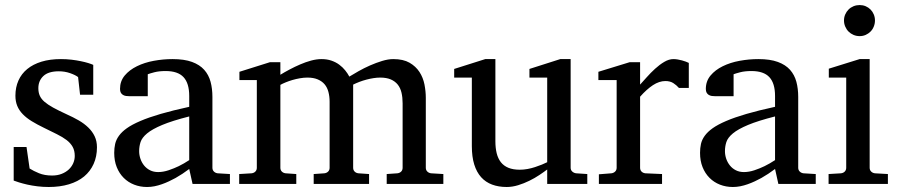

<svg xmlns="http://www.w3.org/2000/svg" viewBox="-20 -728 3569 760"><path d="M363.8 -145Q363.8 -108.4 350.6 -79.1Q337.4 -49.8 313 -29.5Q288.6 -9.3 252.9 1.5Q217.3 12.2 172.9 12.2Q149.9 12.2 128.2 9.5Q106.4 6.8 88.1 2.7Q69.8 -1.5 55.7 -5.9Q41.5 -10.3 34.2 -13.2V-146H85L97.2 -61Q112.3 -51.3 134.5 -42.2Q156.7 -33.2 186 -33.2Q207.5 -33.2 224.1 -39.8Q240.7 -46.4 252.2 -57.1Q263.7 -67.9 269.8 -81.8Q275.9 -95.7 275.9 -110.8Q275.9 -131.8 267.6 -146.7Q259.3 -161.6 243.7 -173.6Q228 -185.5 205.3 -196.8Q182.6 -208 153.8 -222.2Q126.5 -235.4 105.5 -248.3Q84.5 -261.2 70.1 -276.1Q55.7 -291 48.3 -308.8Q41 -326.7 41 -349.1Q41 -382.3 53 -409.2Q64.9 -436 87.9 -454.8Q110.8 -473.6 144.3 -483.9Q177.7 -494.1 221.2 -494.1Q243.2 -494.1 263.2 -491.7Q283.2 -489.3 299.8 -485.8Q316.4 -482.4 329.1 -478.5Q341.8 -474.6 349.1 -471.2V-353H296.9L289.1 -422.9Q278.3 -431.2 257.3 -438.5Q236.3 -445.8 212.9 -445.8Q171.4 -445.8 151.6 -427Q131.8 -408.2 131.8 -378.9Q131.8 -361.8 137.5 -349.1Q143.1 -336.4 156 -325.2Q168.9 -314 190.2 -302.2Q211.4 -290.5 243.2 -275.9Q269.5 -264.2 291.5 -251.5Q313.5 -238.8 329.6 -223.1Q345.7 -207.5 354.7 -188.5Q363.8 -169.4 363.8 -145Z M729 -267.1Q661.6 -250 622.1 -233.4Q582.5 -216.8 562.3 -200Q542 -183.1 536.4 -165.8Q530.8 -148.4 530.8 -129.9Q530.8 -114.3 535.9 -99.4Q541 -84.5 550.5 -72.8Q560.1 -61 574 -54Q587.9 -46.9 606 -46.9Q626 -46.9 647.7 -54.2Q669.4 -61.5 687.5 -70.3Q708.5 -80.6 729 -94.2ZM742.2 0 729 -59.1Q702.6 -39.1 674.8 -23.4Q662.6 -16.6 648.9 -10.3Q635.3 -3.9 620.8 1.2Q606.4 6.3 591.6 9.3Q576.7 12.2 562 12.2Q534.7 12.2 511 2.9Q487.3 -6.3 469.7 -23.9Q452.1 -41.5 442.1 -66.4Q432.1 -91.3 432.1 -123Q432.1 -141.6 435.8 -158.2Q439.5 -174.8 450.7 -190.4Q461.9 -206.1 482.2 -220.5Q502.4 -234.9 535.4 -249Q568.4 -263.2 616 -277.1Q663.6 -291 729 -305.2V-348.1Q729 -398.4 706.5 -422.6Q684.1 -446.8 635.7 -446.8Q609.4 -446.8 590.8 -441.9Q572.3 -437 564.9 -434.1V-347.2H492.2Q485.4 -347.2 478.8 -348.1Q472.2 -349.1 466.8 -352.3Q461.4 -355.5 458.3 -361.1Q455.1 -366.7 455.1 -376Q455.1 -406.7 473.6 -429Q492.2 -451.2 522 -465.8Q551.8 -480.5 588.9 -487.3Q626 -494.1 663.1 -494.1Q709.5 -494.1 740 -482.9Q770.5 -471.7 788.3 -451.7Q806.2 -431.6 813.5 -404.3Q820.8 -377 820.8 -344.2V-64Q820.8 -54.7 826.9 -48.8Q833 -43 841.8 -42L890.1 -39.1V0Z M1510.7 0V-39.1L1552.7 -42Q1562 -43 1567.9 -48.8Q1573.7 -54.7 1573.7 -64V-318.8Q1573.7 -342.3 1569.3 -361.1Q1564.9 -379.9 1554.4 -393.1Q1543.9 -406.2 1526.9 -413.6Q1509.8 -420.9 1484.9 -420.9Q1472.2 -420.9 1458.3 -418.7Q1444.3 -416.5 1430.4 -412.8Q1416.5 -409.2 1403.1 -404.1Q1389.6 -398.9 1377.9 -393.1V-64Q1377.9 -54.7 1383.8 -48.8Q1389.6 -43 1398.9 -42L1440.9 -39.1V0H1221.7V-39.1L1263.7 -42Q1272.9 -43 1278.8 -48.8Q1284.7 -54.7 1284.7 -64V-325.2Q1284.7 -346.2 1280 -364Q1275.4 -381.8 1264.9 -394.3Q1254.4 -406.7 1237.5 -413.8Q1220.7 -420.9 1196.8 -420.9Q1182.6 -420.9 1167.2 -418.2Q1151.9 -415.5 1137.7 -411.4Q1123.5 -407.2 1111.1 -402.1Q1098.6 -397 1089.8 -392.1V-64Q1089.8 -54.7 1095.7 -48.8Q1101.6 -43 1110.8 -42L1152.8 -39.1V0H926.8V-39.1L975.6 -42Q984.9 -43 990.7 -48.8Q996.6 -54.7 996.6 -64V-411.1H927.7V-443.8L1048.8 -481.9H1089.8V-432.1Q1106.4 -442.4 1126.7 -453.1Q1147 -463.9 1168.5 -473.1Q1189.9 -482.4 1211.7 -488.3Q1233.4 -494.1 1252.9 -494.1Q1274.4 -494.1 1292 -488Q1309.6 -481.9 1323 -471.9Q1336.4 -461.9 1346.4 -449.5Q1356.4 -437 1362.8 -424.8Q1377.9 -434.1 1399.4 -446.3Q1420.9 -458.5 1444.8 -469Q1468.8 -479.5 1492.7 -486.8Q1516.6 -494.1 1536.6 -494.1Q1576.2 -494.1 1601.1 -479.7Q1626 -465.3 1640.4 -443.1Q1654.8 -420.9 1660.2 -393.6Q1665.5 -366.2 1665.5 -340.8V-64Q1665.5 -54.7 1671.6 -48.8Q1677.7 -43 1686.5 -42L1734.9 -39.1V0Z M2146 0V-57.1Q2133.3 -47.4 2115 -35.2Q2096.7 -22.9 2075.4 -12.5Q2054.2 -2 2031 5.1Q2007.8 12.2 1985.8 12.2Q1953.6 12.2 1928 2.7Q1902.3 -6.8 1884.5 -26.6Q1866.7 -46.4 1857.2 -76.9Q1847.7 -107.4 1847.7 -149.9V-420.9H1777.8V-455.1L1900.9 -494.1H1940.9V-168.9Q1940.9 -142.6 1946 -121.6Q1951.2 -100.6 1962.6 -85.9Q1974.1 -71.3 1992.7 -63.7Q2011.2 -56.2 2037.6 -56.2Q2052.7 -56.2 2068.4 -59.1Q2084 -62 2098.1 -66.7Q2112.3 -71.3 2124.8 -76.4Q2137.2 -81.5 2146 -85.9V-420.9H2075.7V-455.1L2197.8 -494.1H2238.8V-64Q2238.8 -54.7 2245.4 -48.8Q2252 -43 2260.7 -42L2304.7 -39.1V0Z M2667.5 -379.9Q2657.7 -391.1 2645 -399.2Q2632.3 -407.2 2613.8 -407.2Q2589.4 -407.2 2564.5 -390.9Q2539.6 -374.5 2513.7 -345.2V-64Q2513.7 -54.7 2519.5 -48.8Q2525.4 -43 2534.7 -42L2600.6 -39.1V0H2350.6V-38.1L2399.9 -42Q2408.7 -43 2414.8 -48.8Q2420.9 -54.7 2420.9 -64V-411.1H2348.6V-443.8L2472.7 -481.9H2513.7V-393.1Q2524.4 -404.8 2539.8 -422.1Q2555.2 -439.5 2572.8 -455.6Q2590.3 -471.7 2609.1 -482.9Q2627.9 -494.1 2645.5 -494.1Q2653.3 -494.1 2662.1 -492.7Q2670.9 -491.2 2679.2 -489Q2687.5 -486.8 2694.6 -484.1Q2701.7 -481.4 2706.5 -479V-379.9Z M3047.9 -267.1Q2980.5 -250 2940.9 -233.4Q2901.4 -216.8 2881.1 -200Q2860.8 -183.1 2855.2 -165.8Q2849.6 -148.4 2849.6 -129.9Q2849.6 -114.3 2854.7 -99.4Q2859.9 -84.5 2869.4 -72.8Q2878.9 -61 2892.8 -54Q2906.7 -46.9 2924.8 -46.9Q2944.8 -46.9 2966.6 -54.2Q2988.3 -61.5 3006.3 -70.3Q3027.3 -80.6 3047.9 -94.2ZM3061 0 3047.9 -59.1Q3021.5 -39.1 2993.7 -23.4Q2981.4 -16.6 2967.8 -10.3Q2954.1 -3.9 2939.7 1.2Q2925.3 6.3 2910.4 9.3Q2895.5 12.2 2880.9 12.2Q2853.5 12.2 2829.8 2.9Q2806.2 -6.3 2788.6 -23.9Q2771 -41.5 2761 -66.4Q2751 -91.3 2751 -123Q2751 -141.6 2754.6 -158.2Q2758.3 -174.8 2769.5 -190.4Q2780.8 -206.1 2801 -220.5Q2821.3 -234.9 2854.2 -249Q2887.2 -263.2 2934.8 -277.1Q2982.4 -291 3047.9 -305.2V-348.1Q3047.9 -398.4 3025.4 -422.6Q3002.9 -446.8 2954.6 -446.8Q2928.2 -446.8 2909.7 -441.9Q2891.1 -437 2883.8 -434.1V-347.2H2811Q2804.2 -347.2 2797.6 -348.1Q2791 -349.1 2785.6 -352.3Q2780.3 -355.5 2777.1 -361.1Q2773.9 -366.7 2773.9 -376Q2773.9 -406.7 2792.5 -429Q2811 -451.2 2840.8 -465.8Q2870.6 -480.5 2907.7 -487.3Q2944.8 -494.1 2981.9 -494.1Q3028.3 -494.1 3058.8 -482.9Q3089.4 -471.7 3107.2 -451.7Q3125 -431.6 3132.3 -404.3Q3139.6 -377 3139.6 -344.2V-64Q3139.6 -54.7 3145.8 -48.8Q3151.9 -43 3160.6 -42L3209 -39.1V0Z M3259.8 0V-39.1L3308.6 -42Q3317.9 -43 3323.7 -48.8Q3329.6 -54.7 3329.6 -64V-420.9H3260.7V-456.1L3382.8 -494.1H3422.4V-64Q3422.4 -54.7 3428.5 -48.8Q3434.6 -43 3443.4 -42L3494.6 -39.1V0ZM3443.4 -647Q3443.4 -634.3 3438.7 -622.8Q3434.1 -611.3 3425.8 -603Q3417.5 -594.7 3406.5 -589.8Q3395.5 -585 3382.8 -585Q3370.1 -585 3358.6 -589.8Q3347.2 -594.7 3338.9 -603Q3330.6 -611.3 3325.7 -622.8Q3320.8 -634.3 3320.8 -647Q3320.8 -659.7 3325.7 -670.9Q3330.6 -682.1 3338.9 -690.4Q3347.2 -698.7 3358.6 -703.4Q3370.1 -708 3382.8 -708Q3395.5 -708 3406.5 -703.4Q3417.5 -698.7 3425.8 -690.4Q3434.1 -682.1 3438.7 -670.9Q3443.4 -659.7 3443.4 -647Z"/></svg>

Font: BabelStone Ogham Pictish
Style: Bold
Weight: 700
Designer: Andrew West
Foundry: BabelStone
Version: Version 1.02 March 14, 2022